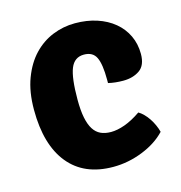

<svg xmlns="http://www.w3.org/2000/svg" viewBox="-85 -591 645 683"><g transform="rotate(-15 237.5 -249.5)"><path d="M309 -278V-291Q309 -347 297 -372.5Q285 -398 252 -398Q217 -398 203 -363.5Q189 -329 189 -249Q189 -209 194.5 -182Q200 -155 210.5 -138.5Q221 -122 237 -114.5Q253 -107 275 -107Q298 -107 326 -117Q354 -127 386 -149Q395 -144 404.5 -134.5Q414 -125 422 -113Q430 -101 436 -87.5Q442 -74 445 -62Q412 -27 359 -6Q306 15 251 15Q144 15 87 -55Q30 -125 30 -254Q30 -320 48.5 -369Q67 -418 97.5 -450Q128 -482 167.5 -498Q207 -514 250 -514Q294 -514 330.5 -502Q367 -490 393.5 -468Q420 -446 434.5 -415.5Q449 -385 449 -348Q449 -306 424.5 -289Q400 -272 364 -272Q334 -272 309 -278Z"/></g></svg>

Font: Signika
Style: Bold
Weight: 700
Designer: Anna Giedrys
Foundry: Anna Giedrys
Version: Version 1.001